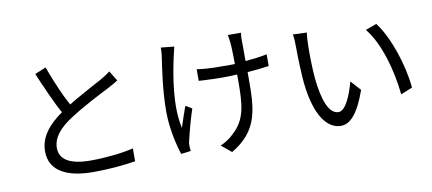

<svg xmlns="http://www.w3.org/2000/svg" viewBox="-74 -1059 3147 1399"><g transform="rotate(-10 1500.0 -359.5)"><path d="M837 6V-89C759 -69 630 -55 521 -55C363 -55 292 -104 292 -187C292 -263 345 -327 438 -387C536 -452 666 -517 734 -552C763 -567 788 -582 811 -596L765 -671C744 -654 723 -641 694 -624C647 -598 567 -556 487 -510L477 -504L467 -498C459 -493 451 -488 443 -483C403 -554 363 -648 326 -745L323 -755C321 -758 320 -762 319 -765L315 -775C314 -777 314 -779 313 -780L231 -746C232 -745 232 -743 233 -741L237 -732C238 -730 239 -729 239 -727L243 -717C250 -701 257 -685 264 -668L268 -659L273 -649C278 -638 283 -626 288 -615L292 -606C295 -599 297 -593 300 -587L305 -577C328 -526 351 -478 374 -438C267 -363 203 -281 203 -178C203 -28 337 31 525 31C650 31 762 19 837 6Z M1757 -491C1815 -495 1871 -501 1916 -508V-595C1869 -584 1812 -578 1756 -573V-585C1756 -606 1756 -627 1756 -645V-657V-662V-677C1756 -697 1756 -712 1755 -721C1755 -742 1756 -766 1760 -782H1662C1665 -766 1669 -742 1671 -718C1674 -693 1675 -628 1676 -565C1653 -564 1632 -564 1611 -564L1596 -565C1583 -565 1570 -565 1556 -565C1502 -565 1438 -569 1395 -576V-490C1418 -488 1450 -487 1482 -486L1493 -485C1515 -484 1538 -484 1557 -484C1560 -484 1563 -484 1567 -484H1576H1586C1604 -484 1622 -485 1640 -485L1650 -486C1660 -486 1669 -487 1679 -487V-452C1679 -265 1673 -155 1568 -62C1545 -38 1503 -11 1471 2L1545 63C1754 -60 1757 -224 1757 -448V-491ZM1249 3C1248 -7 1247 -23 1246 -33C1245 -44 1247 -63 1252 -78C1263 -127 1290 -230 1314 -300L1268 -328C1261 -312 1255 -294 1249 -275L1245 -265C1234 -232 1224 -199 1215 -174C1177 -338 1215 -554 1247 -699C1252 -718 1258 -748 1263 -767L1165 -777C1165 -759 1164 -730 1160 -707C1148 -624 1123 -470 1123 -308C1123 -182 1156 -49 1177 12L1249 3Z M2549 -220 2482 -294C2456 -194 2411 -89 2360 -89C2289 -89 2248 -197 2232 -364C2225 -447 2224 -538 2225 -601C2225 -627 2228 -676 2232 -700L2129 -704C2135 -680 2136 -634 2136 -611C2136 -574 2137 -513 2140 -450L2141 -439C2142 -406 2144 -373 2147 -344C2174 -85 2265 13 2360 13C2427 13 2489 -50 2549 -220ZM2917 -172C2902 -341 2830 -558 2741 -674L2659 -644C2755 -527 2813 -318 2831 -137L2917 -172Z"/></g></svg>

Font: Glow Sans SC Normal Book
Style: Regular
Weight: 500
Designer: Ryoko NISHIZUKA (kana, bopomofo & ideographs); Paul D. Hunt (Latin, Greek & Cyrillic); Sandoll Communications, Soo-young
Version: Version 0.93